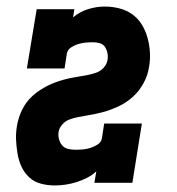

<svg xmlns="http://www.w3.org/2000/svg" viewBox="-20 -558 540 586"><path d="M147 8Q125 8 104.5 2.5Q84 -3 69 -17Q54 -31 45.5 -49.5Q37 -68 33.5 -89Q30 -110 29 -131.5Q28 -153 32 -175Q34 -187 38 -199.5Q42 -212 48 -224Q54 -236 62 -246.5Q70 -257 80 -266Q90 -275 101.5 -282.5Q113 -290 124.5 -296Q136 -302 148.5 -306.5Q161 -311 173.5 -314.5Q186 -318 199 -320.5Q212 -323 224.5 -325Q237 -327 249.5 -329.5Q262 -332 274.5 -336.5Q287 -341 296.5 -351.5Q306 -362 308 -374Q310 -385 308 -395.5Q306 -406 300.5 -414.5Q295 -423 285 -426Q275 -429 264 -429Q253 -429 241.5 -428Q230 -427 218.5 -423.5Q207 -420 196.5 -413Q186 -406 184 -394L177 -349H62L92 -530H207L203 -505Q223 -522 248.5 -530Q274 -538 300 -538Q322 -538 344 -532.5Q366 -527 383.5 -514.5Q401 -502 412.5 -483.5Q424 -465 430 -443.5Q436 -422 437.5 -399.5Q439 -377 435 -354Q433 -341 429 -329Q425 -317 418.5 -305Q412 -293 404 -282.5Q396 -272 386 -263Q376 -254 365 -246.5Q354 -239 342 -233.5Q330 -228 318 -223.5Q306 -219 293 -215.5Q280 -212 267.5 -209.5Q255 -207 242.5 -205Q230 -203 217.5 -200.5Q205 -198 192.5 -193.5Q180 -189 170.5 -178.5Q161 -168 159 -156Q157 -145 160 -133.5Q163 -122 170 -114Q177 -106 188 -103.5Q199 -101 210 -101Q222 -101 233.5 -102Q245 -103 256 -106.5Q267 -110 278 -117Q289 -124 291 -136L298 -181H413L384 0H268L274 -35Q261 -23 245 -15Q229 -7 213 -2Q197 3 180.5 5.5Q164 8 147 8Z"/></svg>

Font: Iosevka Slab Heavy Oblique
Style: Regular
Weight: 900
Italic angle: -9°
Monospace: yes
Designer: Belleve Invis
Foundry: Belleve Invis
Version: Version 11.1.1; ttfautohint (v1.8.3)